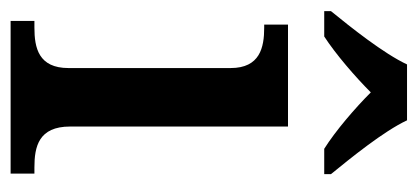

<svg xmlns="http://www.w3.org/2000/svg" viewBox="-238 -568 806 371"><g transform="rotate(90 165.5 -383.0)"><path d="M2 -619V-606H51C85 -628 129 -666 159 -696C189 -666 233 -628 268 -606H317V-619C286 -657 234 -721 213 -766H105C84 -721 33 -657 2 -619ZM21 0H316V-46H304C264 -46 225 -54 225 -115V-536H28V-490H34C72 -490 112 -482 112 -425V-112C112 -54 73 -46 34 -46H21Z"/></g></svg>

Font: Noto Serif Oriya Medium
Style: Regular
Weight: 500
Designer: David Williams
Foundry: Google LLC, David Williams
Version: Version 1.051